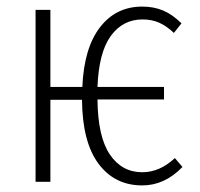

<svg xmlns="http://www.w3.org/2000/svg" viewBox="-20 -552 607 583"><path d="M534 -45Q480 11 412 11Q328 11 279 -55Q230 -121 229 -249H133V0H88V-522H133V-288H230Q235 -406 283.5 -469Q332 -532 412 -532Q447 -532 475.5 -520Q504 -508 531 -481L508 -452Q486 -473 463.5 -483Q441 -493 413 -493Q353 -493 316.5 -443Q280 -393 276 -288H478V-250H276Q277 -137 313.5 -83Q350 -29 412 -29Q465 -29 511 -72Z"/></svg>

Font: Fira Sans Extra Condensed ExtraLight
Style: Regular
Weight: 275
Width: 1
Designer: Carrois Corporate & Edenspiekermann AG
Foundry: Carrois Corporate GbR & Edenspiekermann AG
Version: Version 4.203